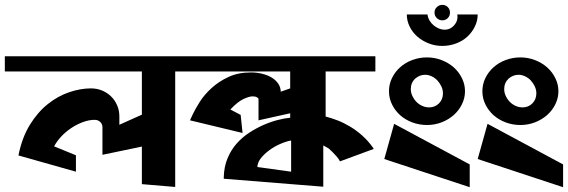

<svg xmlns="http://www.w3.org/2000/svg" viewBox="-24 -778 2363 799"><path d="M733.4 -480.5H705.1V0L566.4 -11.7V-168L402.3 -133.8V-248Q402.3 -261.7 393.1 -270.5Q383.8 -279.3 370.1 -279.3Q346.7 -279.3 321.3 -270Q295.9 -260.7 272.5 -245.1Q249 -229.5 230.5 -209.5Q211.9 -189.5 201.2 -168.9L292 -131.8V-63.5L53.7 -130.9H52.7Q67.4 -205.1 100.1 -258.3Q132.8 -311.5 175.3 -345.2Q217.8 -378.9 264.6 -394.5Q311.5 -410.2 354.5 -410.2Q378.9 -410.2 400.4 -401.4Q421.9 -392.6 438 -377Q454.1 -361.3 463.4 -339.8Q472.7 -318.4 472.7 -293.9V-258.8L566.4 -300.8V-480.5H-3.9V-543.9H733.4Z M1187.5 -63.5V-193.4Q1166 -189.5 1141.6 -178.7Q1117.2 -168 1096.7 -152.8Q1076.2 -137.7 1062 -120.1Q1047.9 -102.5 1046.9 -83ZM1321.3 -172.9V-1L907.2 -34.2V-40Q908.2 -84 922.9 -119.1Q937.5 -154.3 960.9 -180.7Q984.4 -207 1013.7 -226.1Q1043 -245.1 1073.2 -258.3Q1103.5 -271.5 1132.3 -278.8Q1161.1 -286.1 1183.6 -288.1V-306.6L1051.8 -277.3V-366.2Q1051.8 -369.1 1045.4 -373Q1039.1 -377 1027.3 -377Q1012.7 -377 988.8 -365.7Q964.8 -354.5 934.6 -322.3L977.5 -299.8L985.4 -224.6L766.6 -277.3L779.3 -304.7Q789.1 -325.2 807.6 -354.5Q826.2 -383.8 856 -411.1Q885.7 -438.5 926.3 -457.5Q966.8 -476.6 1020.5 -476.6Q1043.9 -476.6 1066.4 -471.2Q1088.9 -465.8 1106 -455.6Q1123 -445.3 1133.3 -430.7Q1143.6 -416 1144.5 -396.5L1183.6 -410.2V-480.5H727.5V-543.9H1538.1V-480.5H1331.1V-293Q1354.5 -287.1 1379.9 -277.3Q1405.3 -267.6 1431.6 -252Q1458 -236.3 1482.9 -214.4Q1507.8 -192.4 1529.3 -162.1Q1529.3 -160.2 1530.3 -159.2L1531.2 -158.2L1390.6 -106.4L1387.7 -112.3Q1382.8 -120.1 1375.5 -128.4Q1368.2 -136.7 1359.9 -145Q1351.6 -153.3 1343.8 -160.2Q1337.9 -164.1 1321.3 -172.9Z M1594.7 -398.4Q1594.7 -427.7 1607.4 -453.6Q1620.1 -479.5 1641.6 -498.5Q1663.1 -517.6 1691.9 -528.3Q1720.7 -539.1 1752.9 -539.1Q1785.2 -539.1 1814 -527.8Q1842.8 -516.6 1864.3 -497.6Q1885.7 -478.5 1898.4 -452.6Q1911.1 -426.8 1911.1 -398.4Q1911.1 -370.1 1898.4 -344.2Q1885.7 -318.4 1864.3 -299.3Q1842.8 -280.3 1814 -269Q1785.2 -257.8 1752.9 -257.8Q1720.7 -257.8 1691.9 -268.6Q1663.1 -279.3 1641.6 -298.3Q1620.1 -317.4 1607.4 -343.3Q1594.7 -369.1 1594.7 -398.4ZM1704.1 -451.2Q1685.5 -433.6 1685.5 -407.2Q1685.5 -392.6 1691.9 -378.9Q1698.2 -365.2 1708.5 -354.5Q1718.8 -343.8 1732.9 -337.4Q1747.1 -331.1 1761.7 -331.1Q1786.1 -331.1 1802.7 -347.7Q1819.3 -364.3 1819.3 -389.6Q1819.3 -404.3 1813 -418Q1806.6 -431.6 1796.4 -442.9Q1786.1 -454.1 1772.5 -460.4Q1758.8 -466.8 1745.1 -466.8Q1722.7 -466.8 1704.1 -451.2ZM1930.7 -93.8V1L1575.2 -116.2L1616.2 -262.7Z M1754.9 -717.8Q1756.8 -704.1 1763.7 -692.4Q1770.5 -680.7 1780.8 -672.4Q1791 -664.1 1802.7 -659.2Q1814.5 -654.3 1826.2 -654.3Q1848.6 -654.3 1864.3 -670.9Q1879.9 -687.5 1879.9 -708Q1879.9 -710 1879.4 -712.9Q1878.9 -715.8 1878.9 -717.8H1963.9Q1963.9 -691.4 1952.1 -667.5Q1940.4 -643.6 1920.9 -625.5Q1901.4 -607.4 1874 -597.2Q1846.7 -586.9 1816.4 -586.9Q1786.1 -586.9 1759.3 -597.7Q1732.4 -608.4 1712.4 -626Q1692.4 -643.6 1680.7 -667.5Q1668.9 -691.4 1668.9 -717.8ZM1848.6 -725.6Q1848.6 -711.9 1839.4 -702.6Q1830.1 -693.4 1816.4 -693.4Q1803.7 -693.4 1793.9 -702.6Q1784.2 -711.9 1784.2 -725.6Q1784.2 -739.3 1793.9 -748.5Q1803.7 -757.8 1816.4 -757.8Q1830.1 -757.8 1839.4 -748.5Q1848.6 -739.3 1848.6 -725.6Z M1983.4 -398.4Q1983.4 -427.7 1996.1 -453.6Q2008.8 -479.5 2030.3 -498.5Q2051.8 -517.6 2080.6 -528.3Q2109.4 -539.1 2141.6 -539.1Q2173.8 -539.1 2202.6 -527.8Q2231.4 -516.6 2252.9 -497.6Q2274.4 -478.5 2287.1 -452.6Q2299.8 -426.8 2299.8 -398.4Q2299.8 -370.1 2287.1 -344.2Q2274.4 -318.4 2252.9 -299.3Q2231.4 -280.3 2202.6 -269Q2173.8 -257.8 2141.6 -257.8Q2109.4 -257.8 2080.6 -268.6Q2051.8 -279.3 2030.3 -298.3Q2008.8 -317.4 1996.1 -343.3Q1983.4 -369.1 1983.4 -398.4ZM2092.8 -451.2Q2074.2 -433.6 2074.2 -407.2Q2074.2 -392.6 2080.6 -378.9Q2086.9 -365.2 2097.2 -354.5Q2107.4 -343.8 2121.6 -337.4Q2135.7 -331.1 2150.4 -331.1Q2174.8 -331.1 2191.4 -347.7Q2208 -364.3 2208 -389.6Q2208 -404.3 2201.7 -418Q2195.3 -431.6 2185.1 -442.9Q2174.8 -454.1 2161.1 -460.4Q2147.5 -466.8 2133.8 -466.8Q2111.3 -466.8 2092.8 -451.2ZM2319.3 -93.8V1L1963.9 -116.2L2004.9 -262.7Z"/></svg>

Font: Shorif Bongobondhu ANSI V2
Style: Regular
Weight: 400
Designer: Shorif Uddin Shishir, Shorif art & Design, e-mail : shorifart@gmail.com, facebook : Shorif2001
Foundry: Lipighor Font Foundry
Version: Designed By Shorif Uddin Shishir | Build By Niladri Shekhar 